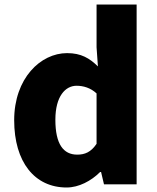

<svg xmlns="http://www.w3.org/2000/svg" viewBox="-20 -819 698 853"><path d="M276 14C330 14 385 -15 425 -55H429L442 0H587V-799H409V-609L415 -524C378 -560 341 -583 278 -583C160 -583 43 -471 43 -285C43 -99 134 14 276 14ZM323 -132C262 -132 226 -178 226 -287C226 -392 271 -438 320 -438C350 -438 382 -429 409 -404V-180C384 -143 357 -132 323 -132Z"/></svg>

Font: ChiuKong Gothic MN Heavy
Style: Regular
Weight: 900
Designer: Ryoko NISHIZUKA 西塚涼子 (kana, bopomofo & ideographs); Paul D. Hunt (Latin, Greek & Cyrillic); Sandoll Communications 산돌커뮤니
Foundry: Adobe
Version: Version 1.300